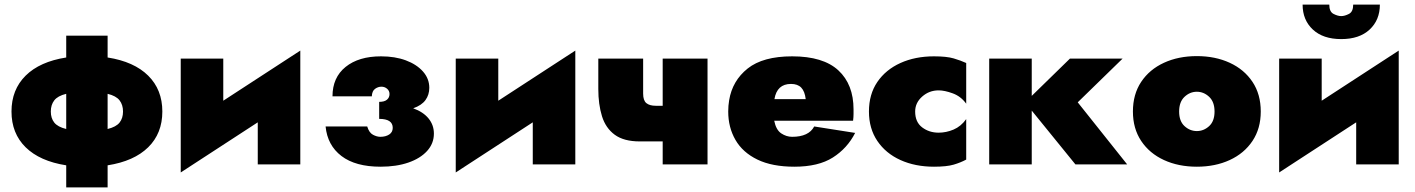

<svg xmlns="http://www.w3.org/2000/svg" viewBox="-20 -715 6153 835"><path d="M30 -230Q30 -325 91.5 -386Q153 -447 268 -465V-560H448V-465Q563 -447 624.5 -386Q686 -325 686 -230Q686 -135 624.5 -74.5Q563 -14 448 4V100H268V4Q153 -14 91.5 -74.5Q30 -135 30 -230ZM201 -230Q201 -201 216 -182Q231 -163 268 -154V-307Q231 -298 216 -278.5Q201 -259 201 -230ZM515 -230Q515 -259 500 -278.5Q485 -298 448 -307V-154Q485 -163 500 -182Q515 -201 515 -230Z M951 -460V-277L1286 -495V0H1101V-183L766 35V-460Z M1635 10Q1526 10 1465 -36.5Q1404 -83 1396 -165H1577Q1585 -138 1602 -129Q1619 -120 1634 -120Q1657 -120 1672.5 -130Q1688 -140 1688 -159Q1688 -198 1629 -198V-272Q1652 -272 1663 -281.5Q1674 -291 1674 -306Q1674 -320 1663.5 -329Q1653 -338 1639 -338Q1624 -338 1611 -328.5Q1598 -319 1597 -296H1426Q1426 -378 1483 -424Q1540 -470 1637 -470Q1698 -470 1745 -452.5Q1792 -435 1819.5 -404Q1847 -373 1847 -333Q1847 -303 1830.5 -280Q1814 -257 1777 -244Q1821 -228 1844 -199.5Q1867 -171 1867 -134Q1867 -91 1837.5 -58.5Q1808 -26 1756 -8Q1704 10 1635 10Z M2147 -460V-277L2482 -495V0H2297V-183L1962 35V-460Z M2777 -460V-308Q2777 -278 2791 -266.5Q2805 -255 2832 -255H2862V-460H3057V0H2862V-100H2762Q2693 -100 2653.5 -129Q2614 -158 2598 -209.5Q2582 -261 2582 -328V-460Z M3699 -137Q3665 -70 3602 -30Q3539 10 3435 10Q3338 10 3274 -21Q3210 -52 3178.5 -106.5Q3147 -161 3147 -230Q3147 -243 3148 -255Q3149 -267 3151 -279Q3165 -364 3231.5 -417Q3298 -470 3425 -470Q3560 -470 3626 -409Q3692 -348 3692 -239Q3692 -233 3692 -219.5Q3692 -206 3690 -190H3347Q3355 -150 3377.5 -135Q3400 -120 3425 -120Q3497 -120 3521 -165ZM3420 -350Q3359 -350 3348 -284H3484Q3480 -318 3464.5 -334Q3449 -350 3420 -350Z M3960 -230Q3960 -184 3990.5 -161Q4021 -138 4062 -138Q4095 -138 4127 -151.5Q4159 -165 4182 -197V-21Q4158 -8 4127.5 1Q4097 10 4042 10Q3960 10 3896 -19Q3832 -48 3795.5 -102Q3759 -156 3759 -230Q3759 -305 3795.5 -358.5Q3832 -412 3896 -441Q3960 -470 4042 -470Q4097 -470 4127.5 -461Q4158 -452 4182 -441V-264Q4159 -296 4123.5 -309Q4088 -322 4062 -322Q4021 -322 3990.5 -295Q3960 -268 3960 -230Z M4282 -460H4467V-298L4633 -460H4862L4667 -270L4882 0H4657L4467 -234V0H4282Z M4907 -230Q4907 -305 4943 -359Q4979 -413 5042 -442Q5105 -471 5185 -471Q5265 -471 5328 -442Q5391 -413 5427 -359Q5463 -305 5463 -230Q5463 -156 5427 -102Q5391 -48 5328 -19Q5265 10 5185 10Q5105 10 5042 -19Q4979 -48 4943 -102Q4907 -156 4907 -230ZM5108 -230Q5108 -188 5131.5 -166.5Q5155 -145 5185 -145Q5215 -145 5238.5 -166.5Q5262 -188 5262 -230Q5262 -272 5238.5 -294Q5215 -316 5185 -316Q5155 -316 5131.5 -294Q5108 -272 5108 -230Z M5645 -695H5761Q5761 -664 5779.5 -654.5Q5798 -645 5813 -645Q5828 -645 5846.5 -654.5Q5865 -664 5865 -695H5981Q5981 -628 5936.5 -586.5Q5892 -545 5813 -545Q5734 -545 5689.5 -586.5Q5645 -628 5645 -695ZM5728 -460V-277L6063 -495V0H5878V-183L5543 35V-460Z"/></svg>

Font: Jost* Black
Style: Regular
Weight: 900
Version: Version 3.7